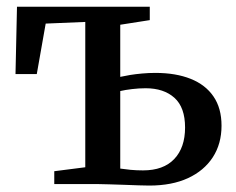

<svg xmlns="http://www.w3.org/2000/svg" viewBox="-20 -558 716 582"><path d="M432.5 4.5Q420.5 4.5 399.8 3.8Q379 3 356 2.2Q333 1.5 312.2 0.8Q291.5 0 278 0H144.5V-39L238.5 -51V-491.5L118.5 -486.5L91.5 -333.5H27L31.5 -537.5H434V-497L344.5 -483V-325Q358 -328 374.8 -330.8Q391.5 -333.5 411 -335.2Q430.5 -337 451 -337Q513 -337 558 -319Q603 -301 627.2 -265.5Q651.5 -230 651.5 -177Q651.5 -122 625 -81.2Q598.5 -40.5 549.8 -18Q501 4.5 432.5 4.5ZM413.5 -41.5Q475.5 -41.5 508.2 -76Q541 -110.5 541 -171.5Q541 -232.5 508.8 -261.5Q476.5 -290.5 421.5 -290.5Q401.5 -290.5 380.5 -288Q359.5 -285.5 344.5 -282V-47Q357.5 -45 375.8 -43.2Q394 -41.5 413.5 -41.5Z"/></svg>

Font: Merriweather 60pt Medium
Style: Regular
Weight: 500
Version: Version 2.100